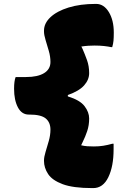

<svg xmlns="http://www.w3.org/2000/svg" viewBox="-20 -790 640 982"><path d="M436 -184Q436 -149 426 -119.5Q416 -90 404 -66Q402 -61 399.5 -56.5Q397 -52 395 -47Q411 -43 427 -42Q443 -41 460 -41Q486 -41 508 -44.5Q530 -48 555 -55H561V-26Q561 61 534 116.5Q507 172 457 172H452Q354 172 300.5 152Q247 132 226 100Q205 68 205 33V31Q205 13 213 -13Q221 -39 229.5 -69Q238 -99 238 -127Q238 -164 214 -184Q190 -204 131 -204H127Q91 -204 71.5 -241Q52 -278 52 -336Q52 -376 60 -396H113Q173 -396 205.5 -416Q238 -436 238 -473Q238 -501 229.5 -530Q221 -559 213 -585.5Q205 -612 205 -629V-633Q205 -671 238 -702Q271 -733 330.5 -751.5Q390 -770 469 -770H472Q511 -770 536.5 -728.5Q562 -687 562 -623Q562 -598 560.5 -582Q559 -566 554 -549H548Q535 -552 513 -554.5Q491 -557 464 -557Q449 -557 432 -556Q415 -555 396 -552Q398 -549 399.5 -545.5Q401 -542 403 -538Q414 -513 425 -482.5Q436 -452 436 -416Q436 -382 410 -353Q384 -324 327 -304V-297Q389 -278 412.5 -247Q436 -216 436 -184Z"/></svg>

Font: Recursive Mn Csl St XBk
Style: Regular
Weight: 1000
Monospace: yes
Version: Version 1.079;hotconv 1.0.112;makeotfexe 2.5.65598; ttfautoh